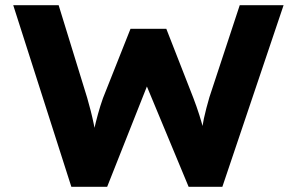

<svg xmlns="http://www.w3.org/2000/svg" viewBox="-20 -720 1145 740"><path d="M255 0 31 -700H206L316 -343Q323 -319 329.5 -293.5Q336 -268 341.5 -241.5Q347 -215 351 -192Q355 -169 357 -154H329Q335 -187 342 -218Q349 -249 357.5 -280Q366 -311 377 -342L483 -609H621L725 -343Q738 -309 748.5 -276Q759 -243 766 -213.5Q773 -184 775 -158L750 -155Q752 -172 754 -189.5Q756 -207 759 -226Q762 -245 766 -264Q770 -283 775.5 -303.5Q781 -324 787 -345L904 -700H1073L837 0H707L534 -416L557 -414L393 0Z"/></svg>

Font: Lexend Exa
Style: Bold
Weight: 700
Designer: Bonnie Shaver-Troup, Thomas Jockin
Foundry: Lexend
Version: Version 1.007